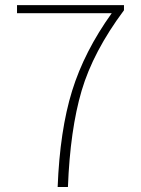

<svg xmlns="http://www.w3.org/2000/svg" viewBox="-20 -746 561 766"><path d="M251 0H210Q218.8 -225.6 267.6 -383.3Q316.4 -541 425.8 -693.4H47.9V-725.6H474.6V-705.1Q351.6 -540 305.7 -384.3Q259.8 -228.5 251 0Z"/></svg>

Font: Gen Shin Gothic ExtraLight
Style: Regular
Weight: 100
Designer: [Source Han Sans]
Ryoko NISHIZUKA  (kana & ideographs); Paul D. Hunt (Latin, Greek & Cyrillic); Wenlong ZHANG  (bopomofo
Version: Version 1.002.20150607